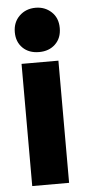

<svg xmlns="http://www.w3.org/2000/svg" viewBox="-54 -794 370 825"><g transform="rotate(-5 130.5 -381.0)"><path d="M51 0V-527H210V0ZM131 -571Q87 -571 60.5 -597Q34 -623 34 -665Q34 -708 62 -735Q90 -762 132 -762Q172 -762 200 -736Q228 -710 228 -666Q228 -623 201 -597Q174 -571 131 -571Z"/></g></svg>

Font: Onest ExtraBold
Style: Regular
Weight: 800
Designer: Dmitri Voloshin, Andrey Kudryavtsev
Foundry: Dmitri Voloshin, Andrey Kudryavtsev
Version: Version 1.000;gftools[0.9.33]